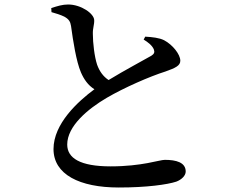

<svg xmlns="http://www.w3.org/2000/svg" viewBox="-20 -799 1040 854"><path d="M208 -763 209 -745C227 -740 250 -733 266 -725C286 -714 293 -703 296 -683C305 -617 319 -526 340 -477C353 -447 371 -420 400 -402C327 -348 218 -249 218 -136C218 -23 334 35 508 35C633 35 724 22 764 9C788 0 806 -18 806 -36C806 -77 763 -88 713 -88C689 -88 612 -59 472 -59C336 -59 279 -96 279 -156C279 -238 370 -314 455 -364C532 -409 646 -459 716 -481C761 -497 782 -507 782 -529C782 -557 748 -600 710 -620C688 -631 658 -634 626 -636L619 -623C637 -612 656 -598 664 -580C669 -567 666 -559 653 -551C624 -534 535 -487 463 -443C439 -459 423 -481 412 -511C400 -547 393 -609 393 -648C392 -673 400 -690 399 -709C399 -738 341 -779 283 -779C258 -779 235 -772 208 -763Z"/></svg>

Font: Noto Serif JP SemiBold
Style: Regular
Weight: 600
Designer: Ryoko NISHIZUKA 西塚涼子 (kana & ideographs); Frank Grießhammer (Latin, Greek & Cyrillic); Wenlong ZHANG 张文龙 (bopomofo); San
Foundry: Adobe
Version: Version 2.001;hotconv 1.1.0;makeotfexe 2.6.0